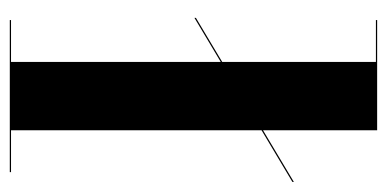

<svg xmlns="http://www.w3.org/2000/svg" viewBox="-219 -571 790 392"><g transform="rotate(90 176.0 -375.0)"><path d="M16.5 -377V-380L351.5 -580V-577ZM246 -750V-2.5H331.5V0H21V-2.5H106.5V-747.5H21V-750Z"/></g></svg>

Font: Bodoni Moda 72pt
Style: Bold
Weight: 700
Designer: Owen Earl
Foundry: indestructible type
Version: Version 2.004